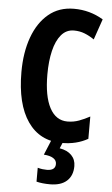

<svg xmlns="http://www.w3.org/2000/svg" viewBox="-63 -765 609 1046"><g transform="rotate(5 241.5 -242.0)"><path d="M309 -606Q267 -606 239.5 -573.5Q212 -541 198.5 -484.5Q185 -428 185 -355Q185 -236 219 -172.5Q253 -109 316 -109Q349 -109 379 -120Q409 -131 438 -147V-25Q376 10 296 10Q175 10 109 -85.5Q43 -181 43 -356Q43 -463 73 -546Q103 -629 160 -676.5Q217 -724 299 -724Q386 -724 459 -680L420 -567Q394 -585 367 -595.5Q340 -606 309 -606ZM375 130Q375 182 343 211Q311 240 251 240Q209 240 177 232V156Q191 160 203.5 161.5Q216 163 227 163Q274 163 274 127Q274 107 255.5 95.5Q237 84 204 82L238 0H304L287 40Q329 47 352 70.5Q375 94 375 130Z"/></g></svg>

Font: Noto Sans Arabic ExtCond
Style: Bold
Weight: 700
Width: 2
Designer: Monotype Design Team, Nadine Chahine, Nizar Qandah and Khaled Hosny
Foundry: Monotype Imaging Inc.
Version: Version 2.012; ttfautohint (v1.8.4.7-5d5b)